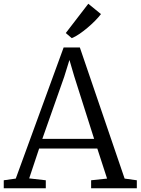

<svg xmlns="http://www.w3.org/2000/svg" viewBox="-23 -1003 749 1023"><path d="M61 -51.5 316 -750H402.5L641 -51.5L706 -42.5V0H462.5V-42.5L547.5 -51.5L495.5 -211.5H185.5L132.5 -52.5L221 -42.5V0H-3V-42.5ZM478.5 -263 372.5 -596.5 347 -683.5 319 -593.5 202.5 -263ZM359 -800 327.5 -827 447.5 -983 515 -928Q502.5 -911.5 483.5 -892.2Q464.5 -873 442.5 -854.5Q420.5 -836 399 -821.5Q377.5 -807 360 -800Z"/></svg>

Font: Merriweather 20pt Light
Style: Regular
Weight: 300
Version: Version 2.100